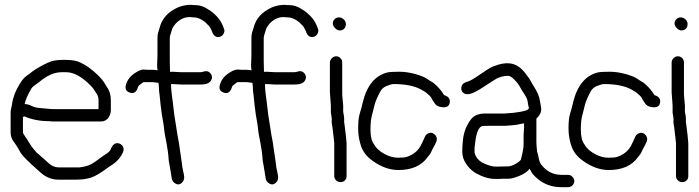

<svg xmlns="http://www.w3.org/2000/svg" viewBox="-20 -742 2894 795"><path d="M187 -240C193 -239 199 -239 206 -239H398C412 -239 423 -245 430 -256C437 -267 440 -280 439 -294V-326C439 -348 434 -366 423 -381L414 -396C402 -416 380 -439 346 -464C338 -470 327 -476 313 -483C299 -490 279 -494 254 -494H235C227 -494 217 -493 204 -491C191 -489 171 -480 144 -465C134 -459 125 -454 117 -448C109 -442 100 -435 89 -427C78 -419 69 -407 61 -393C45 -368 34 -340 30 -312C29 -306 28 -299 26 -292C24 -285 24 -277 24 -267V-194C24 -178 29 -164 40 -151C43 -147 47 -141 52 -133C57 -125 61 -117 65 -110C76 -93 102 -68 141 -34C165 -10 192 2 223 2H294C329 2 357 -4 378 -16C395 -25 409 -35 420 -43C431 -51 439 -57 445 -60C466 -74 480 -91 489 -111C492 -119 493 -126 490 -133C487 -140 482 -144 476 -147C461 -153 449 -147 440 -128C438 -120 432 -113 423 -107C414 -101 406 -96 401 -92C396 -88 389 -84 383 -79C377 -74 369 -69 359 -63C349 -57 333 -52 310 -49H223C206 -49 190 -57 175 -72C171 -76 166 -80 162 -84C158 -88 153 -91 148 -96C143 -101 138 -105 133 -109C129 -114 124 -119 119 -125C114 -131 108 -139 102 -149C96 -159 90 -169 84 -177C78 -185 75 -191 75 -194V-258L83 -260C84 -260 84 -260 84 -259C114 -246 149 -240 187 -240ZM82 -311C86 -329 94 -348 106 -368C109 -376 115 -383 124 -389C133 -395 139 -400 143 -403C175 -430 206 -443 235 -443H254C286 -443 320 -424 357 -386C364 -379 368 -373 371 -368C374 -363 378 -358 382 -351C386 -344 388 -336 388 -326V-290H206C195 -290 185 -291 175 -292C165 -293 154 -294 142 -295C130 -296 120 -299 110 -304C100 -309 91 -311 82 -311Z M636 -399C637 -394 638 -387 638 -379C638 -371 639 -360 641 -347L645 -308C647 -295 648 -282 650 -269C652 -256 654 -244 656 -234C658 -224 659 -213 660 -203C661 -193 663 -182 665 -173L670 -146C674 -124 676 -109 677 -99C678 -89 678 -81 679 -75C680 -69 681 -64 682 -59C684 -45 686 -33 688 -23L691 -4C692 4 696 10 702 15C715 25 727 24 738 9C743 2 744 -8 741 -21C738 -34 736 -44 735 -50C734 -56 734 -62 733 -67C732 -72 731 -81 729 -94C727 -107 724 -128 720 -156L715 -182C711 -205 709 -224 706 -239C703 -254 700 -279 696 -315L691 -353C689 -371 688 -385 688 -394C690 -393 692 -393 694 -394L731 -392H810C834 -392 848 -398 854 -409C857 -415 859 -421 857 -428C855 -435 851 -440 845 -444C839 -448 832 -448 825 -446C818 -444 813 -443 810 -443H731L692 -445C690 -444 687 -444 684 -445L683 -491V-584C683 -588 684 -593 685 -597C686 -601 689 -607 691 -616C693 -625 699 -635 709 -646C727 -664 748 -673 770 -671C774 -671 778 -670 782 -670C798 -670 814 -663 830 -650C835 -645 839 -640 844 -636C847 -633 849 -629 851 -626C853 -623 854 -619 857 -614C864 -592 877 -584 894 -591C900 -594 904 -598 907 -605C910 -612 910 -618 907 -624C900 -645 890 -662 876 -676C862 -690 851 -698 842 -703C825 -715 807 -721 787 -721C781 -721 776 -721 771 -722C744 -722 720 -715 699 -702C668 -684 649 -659 641 -627C639 -621 637 -614 635 -608C633 -602 632 -593 632 -584V-522C632 -514 632 -502 631 -485C630 -468 631 -457 633 -451C625 -452 618 -453 612 -453H592C586 -453 580 -454 574 -454C568 -454 561 -452 553 -448C545 -444 535 -438 524 -428C513 -418 505 -405 501 -389C497 -373 503 -363 519 -358C535 -353 546 -362 552 -383C552 -385 556 -389 564 -395L574 -402H612Z M1025 -399C1026 -394 1027 -387 1027 -379C1027 -371 1028 -360 1030 -347L1034 -308C1036 -295 1037 -282 1039 -269C1041 -256 1043 -244 1045 -234C1047 -224 1048 -213 1049 -203C1050 -193 1052 -182 1054 -173L1059 -146C1063 -124 1065 -109 1066 -99C1067 -89 1067 -81 1068 -75C1069 -69 1070 -64 1071 -59C1073 -45 1075 -33 1077 -23L1080 -4C1081 4 1085 10 1091 15C1104 25 1116 24 1127 9C1132 2 1133 -8 1130 -21C1127 -34 1125 -44 1124 -50C1123 -56 1123 -62 1122 -67C1121 -72 1120 -81 1118 -94C1116 -107 1113 -128 1109 -156L1104 -182C1100 -205 1098 -224 1095 -239C1092 -254 1089 -279 1085 -315L1080 -353C1078 -371 1077 -385 1077 -394C1079 -393 1081 -393 1083 -394L1120 -392H1199C1223 -392 1237 -398 1243 -409C1246 -415 1248 -421 1246 -428C1244 -435 1240 -440 1234 -444C1228 -448 1221 -448 1214 -446C1207 -444 1202 -443 1199 -443H1120L1081 -445C1079 -444 1076 -444 1073 -445L1072 -491V-584C1072 -588 1073 -593 1074 -597C1075 -601 1078 -607 1080 -616C1082 -625 1088 -635 1098 -646C1116 -664 1137 -673 1159 -671C1163 -671 1167 -670 1171 -670C1187 -670 1203 -663 1219 -650C1224 -645 1228 -640 1233 -636C1236 -633 1238 -629 1240 -626C1242 -623 1243 -619 1246 -614C1253 -592 1266 -584 1283 -591C1289 -594 1293 -598 1296 -605C1299 -612 1299 -618 1296 -624C1289 -645 1279 -662 1265 -676C1251 -690 1240 -698 1231 -703C1214 -715 1196 -721 1176 -721C1170 -721 1165 -721 1160 -722C1133 -722 1109 -715 1088 -702C1057 -684 1038 -659 1030 -627C1028 -621 1026 -614 1024 -608C1022 -602 1021 -593 1021 -584V-522C1021 -514 1021 -502 1020 -485C1019 -468 1020 -457 1022 -451C1014 -452 1007 -453 1001 -453H981C975 -453 969 -454 963 -454C957 -454 950 -452 942 -448C934 -444 924 -438 913 -428C902 -418 894 -405 890 -389C886 -373 892 -363 908 -358C924 -353 935 -362 941 -383C941 -385 945 -389 953 -395L963 -402H1001Z M1412 -182C1408 -218 1405 -236 1405 -237V-251C1405 -256 1404 -266 1401 -279V-305L1398 -338C1397 -345 1397 -352 1397 -359V-483C1397 -490 1395 -496 1390 -501C1385 -506 1379 -509 1372 -509C1365 -509 1359 -506 1354 -501C1349 -496 1346 -490 1346 -483V-359L1350 -305V-276L1354 -249C1353 -243 1353 -236 1354 -230L1357 -212L1359 -194C1360 -188 1360 -183 1361 -178L1364 -149V-13C1364 -6 1367 0 1372 5C1377 10 1383 12 1390 12C1397 12 1403 10 1408 5C1413 0 1415 -6 1415 -13V-149ZM1366 -663C1361 -658 1358 -652 1358 -645C1358 -638 1362 -631 1368 -625C1374 -619 1380 -616 1387 -616C1394 -616 1400 -618 1405 -623C1410 -628 1412 -635 1412 -642C1412 -649 1410 -655 1404 -661C1398 -667 1391 -670 1384 -670C1377 -670 1371 -668 1366 -663Z M1726 -370 1741 -361C1755 -350 1764 -342 1767 -335C1770 -328 1775 -322 1780 -314C1785 -306 1793 -301 1805 -299C1826 -295 1839 -300 1842 -316C1845 -332 1837 -343 1819 -348C1816 -352 1813 -357 1809 -363C1805 -369 1799 -376 1790 -385C1781 -394 1774 -400 1768 -403C1762 -406 1755 -411 1746 -417C1737 -423 1722 -429 1701 -435C1680 -441 1657 -445 1633 -445C1609 -445 1593 -444 1584 -442C1533 -429 1499 -388 1482 -318C1479 -304 1475 -289 1470 -273C1465 -257 1463 -236 1463 -212C1463 -188 1466 -167 1472 -147C1479 -119 1496 -95 1523 -76C1558 -51 1593 -38 1630 -38C1685 -38 1726 -56 1751 -92C1757 -99 1762 -105 1765 -112C1768 -119 1771 -125 1775 -132C1779 -139 1783 -147 1786 -154C1789 -161 1790 -168 1787 -175C1784 -182 1779 -187 1773 -190C1767 -193 1761 -193 1754 -190C1747 -187 1743 -183 1740 -177C1733 -160 1726 -147 1721 -137C1709 -116 1690 -101 1666 -93C1658 -90 1646 -89 1628 -89C1610 -89 1591 -94 1571 -105C1551 -116 1537 -129 1529 -144C1519 -157 1514 -177 1514 -204C1514 -231 1516 -250 1520 -264C1524 -278 1527 -293 1531 -308C1535 -323 1543 -341 1554 -362C1560 -373 1568 -381 1581 -386C1594 -391 1603 -394 1610 -394C1659 -394 1698 -386 1726 -370Z M2148 -182V-148C2148 -133 2146 -119 2143 -107C2140 -95 2138 -86 2137 -82C2136 -78 2129 -72 2116 -64C2103 -56 2091 -53 2080 -53L2034 -52C2018 -52 1999 -58 1976 -69C1960 -79 1949 -93 1945 -110V-124C1945 -129 1945 -134 1946 -139C1947 -144 1947 -149 1948 -155C1953 -195 1963 -217 1977 -220C1980 -221 1990 -221 2006 -221H2071L2097 -223C2114 -224 2126 -226 2132 -228C2138 -230 2145 -230 2150 -231V-216ZM2070 -272H1989C1962 -272 1943 -264 1931 -249C1912 -225 1901 -197 1897 -164C1895 -144 1894 -129 1894 -117C1894 -105 1896 -94 1899 -85C1909 -60 1926 -40 1950 -25C1979 -9 2006 -1 2032 -1C2042 -1 2052 -1 2060 -2H2087C2097 -2 2111 -6 2131 -14C2151 -22 2164 -32 2173 -43C2174 -41 2177 -37 2181 -29C2185 -21 2194 -12 2208 0C2235 22 2267 33 2304 33H2331C2339 33 2345 31 2350 26C2355 21 2358 15 2358 8C2358 1 2355 -5 2350 -10C2345 -15 2340 -18 2333 -18H2305C2271 -18 2244 -32 2223 -58C2217 -65 2213 -74 2211 -86C2209 -98 2206 -107 2204 -114C2202 -132 2201 -145 2201 -153V-251C2206 -255 2211 -261 2216 -270C2221 -279 2222 -289 2220 -300C2218 -311 2217 -318 2216 -322C2214 -341 2205 -362 2190 -385C2187 -390 2183 -396 2179 -404C2175 -412 2169 -421 2160 -432C2142 -458 2122 -473 2100 -478C2078 -483 2053 -479 2022 -467C2010 -462 1992 -451 1968 -434C1944 -417 1927 -407 1916 -404C1905 -401 1896 -396 1893 -389C1890 -382 1889 -376 1891 -369C1893 -362 1898 -357 1904 -354C1910 -351 1920 -351 1932 -355C1944 -359 1959 -367 1979 -380C1999 -393 2011 -401 2016 -404C2021 -407 2028 -411 2035 -416C2051 -424 2067 -428 2085 -428C2091 -428 2100 -422 2110 -412C2120 -402 2128 -392 2133 -382C2138 -372 2145 -362 2152 -351C2159 -340 2164 -330 2165 -320C2166 -310 2168 -302 2170 -295C2170 -286 2149 -280 2107 -275Z M2597 -370 2612 -361C2626 -350 2635 -342 2638 -335C2641 -328 2646 -322 2651 -314C2656 -306 2664 -301 2676 -299C2697 -295 2710 -300 2713 -316C2716 -332 2708 -343 2690 -348C2687 -352 2684 -357 2680 -363C2676 -369 2670 -376 2661 -385C2652 -394 2645 -400 2639 -403C2633 -406 2626 -411 2617 -417C2608 -423 2593 -429 2572 -435C2551 -441 2528 -445 2504 -445C2480 -445 2464 -444 2455 -442C2404 -429 2370 -388 2353 -318C2350 -304 2346 -289 2341 -273C2336 -257 2334 -236 2334 -212C2334 -188 2337 -167 2343 -147C2350 -119 2367 -95 2394 -76C2429 -51 2464 -38 2501 -38C2556 -38 2597 -56 2622 -92C2628 -99 2633 -105 2636 -112C2639 -119 2642 -125 2646 -132C2650 -139 2654 -147 2657 -154C2660 -161 2661 -168 2658 -175C2655 -182 2650 -187 2644 -190C2638 -193 2632 -193 2625 -190C2618 -187 2614 -183 2611 -177C2604 -160 2597 -147 2592 -137C2580 -116 2561 -101 2537 -93C2529 -90 2517 -89 2499 -89C2481 -89 2462 -94 2442 -105C2422 -116 2408 -129 2400 -144C2390 -157 2385 -177 2385 -204C2385 -231 2387 -250 2391 -264C2395 -278 2398 -293 2402 -308C2406 -323 2414 -341 2425 -362C2431 -373 2439 -381 2452 -386C2465 -391 2474 -394 2481 -394C2530 -394 2569 -386 2597 -370Z M2827 -182C2823 -218 2820 -236 2820 -237V-251C2820 -256 2819 -266 2816 -279V-305L2813 -338C2812 -345 2812 -352 2812 -359V-483C2812 -490 2810 -496 2805 -501C2800 -506 2794 -509 2787 -509C2780 -509 2774 -506 2769 -501C2764 -496 2761 -490 2761 -483V-359L2765 -305V-276L2769 -249C2768 -243 2768 -236 2769 -230L2772 -212L2774 -194C2775 -188 2775 -183 2776 -178L2779 -149V-13C2779 -6 2782 0 2787 5C2792 10 2798 12 2805 12C2812 12 2818 10 2823 5C2828 0 2830 -6 2830 -13V-149ZM2781 -663C2776 -658 2773 -652 2773 -645C2773 -638 2777 -631 2783 -625C2789 -619 2795 -616 2802 -616C2809 -616 2815 -618 2820 -623C2825 -628 2827 -635 2827 -642C2827 -649 2825 -655 2819 -661C2813 -667 2806 -670 2799 -670C2792 -670 2786 -668 2781 -663Z"/></svg>

Font: AppleStorm
Style: Rg
Weight: 400
Foundry: Cannot Into Space Fonts
Version: Version 1.01